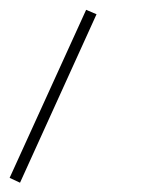

<svg xmlns="http://www.w3.org/2000/svg" viewBox="-20 -195 299 399"><path d="M180.6 -165.4 159 -174.6 0 174.6 21.6 184.7Z"/></svg>

Font: Arad-FD-VF Thin
Style: Regular
Weight: 100
Designer: Mohammad Darvishi
Version: Version 1.010;September 21, 2024;FontCreator 15.0.0.2992 64-